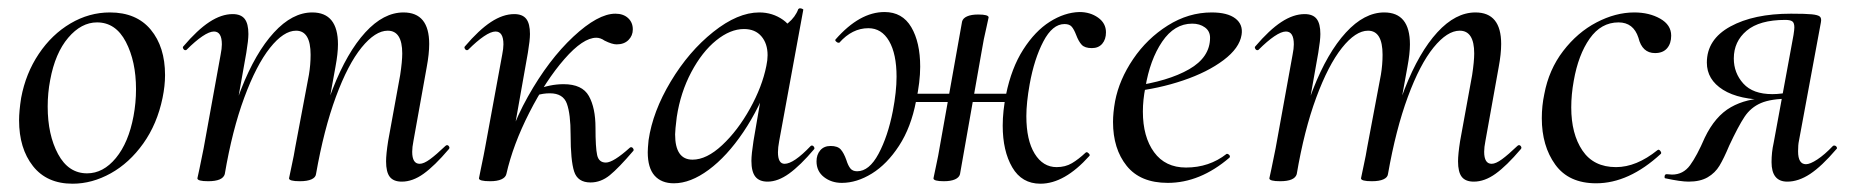

<svg xmlns="http://www.w3.org/2000/svg" viewBox="-20 -429 4466 463"><path d="M26 -139Q26 -161 31 -193Q42 -252 73.5 -299Q105 -346 150 -372.5Q195 -399 245 -399Q309 -399 343.5 -357.5Q378 -316 378 -248Q378 -222 372 -193Q359 -130 325.5 -83Q292 -36 247 -11Q202 14 155 14Q93 14 59.5 -28.5Q26 -71 26 -139ZM302 -149Q308 -181 308 -214Q308 -281 283.5 -328Q259 -375 214 -375Q176 -375 144.5 -338Q113 -301 101 -236Q95 -205 95 -172Q95 -104 120 -57.5Q145 -11 190 -11Q229 -11 259.5 -48Q290 -85 302 -149Z M911 -40Q911 -57 916 -89L945 -248Q950 -281 950 -300Q950 -355 915 -355Q885 -355 852 -314.5Q819 -274 790 -195.5Q761 -117 742 -9L728 -10Q748 -127 782.5 -215Q817 -303 861 -351Q905 -399 953 -399Q1015 -399 1015 -323Q1015 -299 1009 -267L977 -89Q974 -74 974 -63Q974 -34 992 -34Q1002 -34 1017 -45Q1032 -56 1054 -77Q1056 -79 1058 -79Q1061 -79 1063 -75.5Q1065 -72 1062 -69Q1028 -29 1001.5 -10Q975 9 949 9Q929 9 920 -2.5Q911 -14 911 -40ZM456 1 461 -22 471 -71 512 -297Q515 -312 515 -322Q515 -353 496 -353Q485 -353 468 -341.5Q451 -330 430 -309Q429 -308 427 -308Q424 -308 422 -311.5Q420 -315 422 -317Q456 -357 485 -376Q514 -395 541 -395Q561 -395 570 -383.5Q579 -372 579 -347Q579 -332 574 -302L522 -9Q517 8 482 8Q456 8 456 1ZM677 1Q678 -5 683.5 -30Q689 -55 692 -74L725 -249Q729 -273 729 -297Q729 -355 694 -355Q664 -355 631 -313.5Q598 -272 569 -193.5Q540 -115 522 -9L507 -10Q527 -126 561.5 -214Q596 -302 640.5 -350.5Q685 -399 733 -399Q795 -399 795 -322Q795 -300 789 -268L742 -9Q741 -1 731 3.5Q721 8 703 8Q677 8 677 1Z M1464 -396Q1483 -396 1494.5 -385.5Q1506 -375 1506 -358Q1506 -343 1495.5 -332.5Q1485 -322 1467 -322Q1456 -322 1438 -331Q1428 -338 1418 -338Q1386 -338 1341 -286.5Q1296 -235 1256.5 -157.5Q1217 -80 1201 -9L1186 -10Q1203 -107 1253 -196Q1303 -285 1362.5 -340.5Q1422 -396 1464 -396ZM1135 1 1139 -19Q1148 -62 1150 -74L1191 -297Q1194 -312 1194 -322Q1194 -353 1175 -353Q1164 -353 1147 -341.5Q1130 -330 1109 -309Q1108 -308 1106 -308Q1103 -308 1101 -311.5Q1099 -315 1101 -317Q1135 -357 1164 -376Q1193 -395 1220 -395Q1240 -395 1249 -383.5Q1258 -372 1258 -347Q1258 -332 1253 -302L1201 -9Q1199 -1 1189 3.5Q1179 8 1162 8Q1135 8 1135 1ZM1356 -104Q1356 -154 1347 -179Q1338 -204 1306 -204Q1289 -204 1274 -199L1271 -212Q1306 -226 1339 -226Q1384 -226 1400 -197.5Q1416 -169 1416 -121Q1416 -73 1420 -55Q1424 -37 1441 -37Q1459 -37 1499 -73Q1500 -74 1502 -74Q1505 -74 1507 -70.5Q1509 -67 1507 -65Q1472 -24 1450.5 -6.5Q1429 11 1404 11Q1373 11 1364.5 -15.5Q1356 -42 1356 -104Z M1542 -62Q1542 -71 1544 -91Q1554 -160 1597.5 -232.5Q1641 -305 1700 -352Q1759 -399 1811 -399Q1843 -399 1868.5 -381Q1894 -363 1897 -328L1849 -357Q1863 -359 1880.5 -373.5Q1898 -388 1905 -407Q1907 -409 1909 -409Q1912 -409 1915 -407.5Q1918 -406 1917 -405L1859 -89Q1856 -73 1856 -62Q1856 -34 1872 -34Q1894 -34 1935 -77Q1936 -78 1938 -78Q1941 -78 1943 -74.5Q1945 -71 1943 -69Q1910 -30 1883 -10.5Q1856 9 1831 9Q1811 9 1801.5 -3Q1792 -15 1792 -41Q1792 -57 1797 -89L1821 -229L1840 -246Q1812 -169 1772.5 -110.5Q1733 -52 1689 -19.5Q1645 13 1605 13Q1575 13 1558.5 -5.5Q1542 -24 1542 -62ZM1828 -270Q1831 -284 1831 -296Q1831 -324 1816 -341.5Q1801 -359 1774 -359Q1741 -359 1707 -331.5Q1673 -304 1647 -255Q1621 -206 1612 -147Q1608 -115 1608 -105Q1608 -44 1650 -44Q1684 -44 1721.5 -79Q1759 -114 1788.5 -167Q1818 -220 1828 -270Z M1949 -40Q1949 -56 1958 -66.5Q1967 -77 1983 -77Q2000 -77 2007.5 -68.5Q2015 -60 2021 -43Q2025 -30 2030.5 -23Q2036 -16 2047 -16Q2076 -16 2098.5 -58Q2121 -100 2133 -161Q2142 -208 2142 -244Q2142 -299 2124 -330Q2106 -361 2074 -361Q2035 -361 2004 -326H2002Q1999 -326 1996 -329Q1993 -332 1995 -334Q2053 -400 2113 -400Q2156 -400 2177.5 -363.5Q2199 -327 2199 -268Q2199 -232 2189 -185Q2177 -122 2148 -77.5Q2119 -33 2082.5 -10.5Q2046 12 2010 12Q1985 12 1967 -2Q1949 -16 1949 -40ZM2231 1Q2232 -5 2237.5 -30Q2243 -55 2246 -74L2300 -377Q2302 -385 2312 -389.5Q2322 -394 2339 -394Q2364 -394 2364 -387L2359 -364Q2352 -335 2347 -304L2295 -9Q2293 -1 2283 3.5Q2273 8 2256 8Q2231 8 2231 1ZM2150 -203H2450L2446 -183H2147ZM2398 -126Q2398 -161 2406 -201Q2419 -265 2447.5 -309.5Q2476 -354 2511.5 -376.5Q2547 -399 2583 -400Q2609 -400 2628 -386.5Q2647 -373 2647 -351Q2647 -334 2638 -323.5Q2629 -313 2613 -313Q2596 -313 2588.5 -321Q2581 -329 2575 -345Q2570 -358 2564.5 -364.5Q2559 -371 2547 -371Q2518 -371 2496 -329Q2474 -287 2463 -226Q2455 -181 2455 -149Q2455 -91 2475 -58.5Q2495 -26 2528 -26Q2549 -26 2565 -35.5Q2581 -45 2598 -61L2600 -62Q2603 -62 2606 -58.5Q2609 -55 2607 -53Q2547 14 2489 14Q2444 14 2421 -25.5Q2398 -65 2398 -126Z M2664 -135Q2664 -157 2669 -185Q2679 -237 2712.5 -286.5Q2746 -336 2796 -367.5Q2846 -399 2902 -399Q2940 -399 2959 -384.5Q2978 -370 2974 -345Q2969 -313 2930.5 -284Q2892 -255 2833 -235Q2774 -215 2709 -208L2711 -221Q2797 -233 2847.5 -262Q2898 -291 2898 -338Q2898 -354 2885.5 -363Q2873 -372 2855 -372Q2812 -372 2782.5 -328.5Q2753 -285 2742 -218Q2736 -188 2736 -160Q2736 -99 2763 -62Q2790 -25 2840 -25Q2896 -25 2938 -58H2939Q2942 -58 2944.5 -55Q2947 -52 2945 -49Q2874 12 2796 12Q2730 12 2697 -29Q2664 -70 2664 -135Z M3496 -40Q3496 -57 3501 -89L3530 -248Q3535 -281 3535 -300Q3535 -355 3500 -355Q3470 -355 3437 -314.5Q3404 -274 3375 -195.5Q3346 -117 3327 -9L3313 -10Q3333 -127 3367.5 -215Q3402 -303 3446 -351Q3490 -399 3538 -399Q3600 -399 3600 -323Q3600 -299 3594 -267L3562 -89Q3559 -74 3559 -63Q3559 -34 3577 -34Q3587 -34 3602 -45Q3617 -56 3639 -77Q3641 -79 3643 -79Q3646 -79 3648 -75.5Q3650 -72 3647 -69Q3613 -29 3586.5 -10Q3560 9 3534 9Q3514 9 3505 -2.5Q3496 -14 3496 -40ZM3041 1 3046 -22 3056 -71 3097 -297Q3100 -312 3100 -322Q3100 -353 3081 -353Q3070 -353 3053 -341.5Q3036 -330 3015 -309Q3014 -308 3012 -308Q3009 -308 3007 -311.5Q3005 -315 3007 -317Q3041 -357 3070 -376Q3099 -395 3126 -395Q3146 -395 3155 -383.5Q3164 -372 3164 -347Q3164 -332 3159 -302L3107 -9Q3102 8 3067 8Q3041 8 3041 1ZM3262 1Q3263 -5 3268.5 -30Q3274 -55 3277 -74L3310 -249Q3314 -273 3314 -297Q3314 -355 3279 -355Q3249 -355 3216 -313.5Q3183 -272 3154 -193.5Q3125 -115 3107 -9L3092 -10Q3112 -126 3146.5 -214Q3181 -302 3225.5 -350.5Q3270 -399 3318 -399Q3380 -399 3380 -322Q3380 -300 3374 -268L3327 -9Q3326 -1 3316 3.5Q3306 8 3288 8Q3262 8 3262 1Z M3698 -144Q3698 -174 3704 -202Q3715 -261 3749.5 -306Q3784 -351 3830 -375Q3876 -399 3921 -399Q3957 -399 3983.5 -384Q4010 -369 4010 -343Q4010 -324 4000 -312.5Q3990 -301 3971 -301Q3940 -301 3931 -338Q3919 -375 3883 -375Q3841 -375 3813.5 -336Q3786 -297 3775 -234Q3769 -201 3769 -170Q3769 -106 3796 -66Q3823 -26 3877 -26Q3926 -26 3977 -67L3979 -68Q3982 -68 3984.5 -64Q3987 -60 3985 -58Q3908 13 3829 13Q3763 13 3730.5 -32Q3698 -77 3698 -144Z M3996 1Q3994 1 3994 -2Q3994 -9 3999 -9L4012 -8Q4039 -8 4055.5 -30.5Q4072 -53 4091 -97Q4116 -149 4154 -170.5Q4192 -192 4242 -192L4247 -188Q4174 -188 4135 -212.5Q4096 -237 4096 -278Q4096 -334 4152.5 -365Q4209 -396 4299 -396Q4334 -396 4349 -394.5Q4364 -393 4368.5 -389Q4373 -385 4371 -375L4318 -89Q4316 -80 4316 -64Q4316 -33 4335 -33Q4345 -33 4362.5 -44.5Q4380 -56 4400 -77Q4401 -78 4403 -78Q4407 -78 4409 -74.5Q4411 -71 4408 -69Q4373 -28 4345 -9.5Q4317 9 4290 9Q4252 9 4252 -38Q4252 -62 4257 -84L4299 -312Q4307 -352 4307 -363Q4307 -374 4302 -377.5Q4297 -381 4285 -381Q4223 -381 4192 -355Q4161 -329 4161 -288Q4161 -253 4184 -227.5Q4207 -202 4254 -202Q4276 -202 4301 -208L4295 -191Q4251 -191 4226.5 -180.5Q4202 -170 4187 -147.5Q4172 -125 4150 -78Q4137 -47 4126.5 -29.5Q4116 -12 4098 -1.5Q4080 9 4052 9Q4033 9 3996 1Z"/></svg>

Font: Cormorant Garamond Medium
Style: Italic
Weight: 500
Italic angle: -10°
Designer: Christian Thalmann (Catharsis Fonts)
Foundry: Catharsis Fonts
Version: Version 4.000